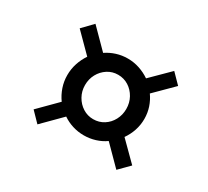

<svg xmlns="http://www.w3.org/2000/svg" viewBox="-117 -814 1013 935"><g transform="rotate(30 390.0 -347.0)"><path d="M125.5 -118.5 225.5 -219Q206 -246 195 -278.2Q184 -310.5 184 -345.5Q184 -380 194.5 -412Q205 -444 223.5 -471L122.5 -572.5L178 -630L281 -526Q307 -543.5 337 -553Q367 -562.5 399.5 -562.5Q434 -562.5 465.5 -552Q497 -541.5 524 -523L625 -623L678 -569L577 -468.5Q595.5 -442.5 605.8 -411.8Q616 -381 616 -347.5Q616 -313.5 605.5 -282Q595 -250.5 576 -223.5L678 -122L621.5 -65L519.5 -168Q494 -150 463.2 -140.5Q432.5 -131 399.5 -131Q367 -131 336.5 -140.5Q306 -150 280.5 -167.5L178 -64.5ZM283 -346.5Q283 -312.5 299 -284Q315 -255.5 341.5 -238.8Q368 -222 400 -222Q433 -222 459.2 -238.8Q485.5 -255.5 500.5 -283.8Q515.5 -312 515.5 -345.5Q515.5 -380 499.8 -408.5Q484 -437 457.5 -453.8Q431 -470.5 398.5 -470.5Q366 -470.5 339.8 -453.5Q313.5 -436.5 298.2 -408.5Q283 -380.5 283 -346.5Z"/></g></svg>

Font: Merriweather 48pt
Style: Bold Italic
Weight: 700
Italic angle: -7.8°
Version: Version 2.101